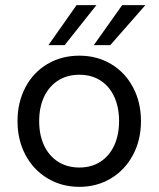

<svg xmlns="http://www.w3.org/2000/svg" viewBox="-20 -717 616 745"><path d="M48 -247Q48 -320 78.5 -378Q109 -436 163.8 -468.5Q218.5 -501 288 -501Q356.5 -501 411 -468.5Q465.5 -436 496.2 -378Q527 -320 527 -247Q527 -174 496 -115.8Q465 -57.5 410.5 -24.8Q356 8 288 8Q219.5 8 164.8 -24.8Q110 -57.5 79 -115.5Q48 -173.5 48 -247ZM288 -67Q334.5 -67 369.2 -89.2Q404 -111.5 423 -152.2Q442 -193 442 -247Q442 -301.5 423 -342.2Q404 -383 369.2 -405Q334.5 -427 288 -427Q241 -427 205.8 -404.8Q170.5 -382.5 151.2 -341.8Q132 -301 132 -247Q132 -193 151.2 -152.2Q170.5 -111.5 205.8 -89.2Q241 -67 288 -67ZM454 -697H544L408 -542H344ZM277 -697H354L231 -542H168Z"/></svg>

Font: HK Grotesk
Style: Regular
Weight: 400
Designer: Alfredo Marco Pradil
Foundry: Hanken Design Co.
Version: Version 3.001